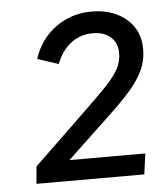

<svg xmlns="http://www.w3.org/2000/svg" viewBox="-44 -793 529 610"><g transform="rotate(-5 220.5 -488.0)"><path d="M48 -223 53 -278 213 -432Q261 -478 290 -508Q319 -538 332.5 -562Q346 -586 346 -614Q346 -646 325 -665Q304 -684 268 -684Q228 -684 198 -661Q168 -638 152 -596L85 -618Q105 -680 155 -716.5Q205 -753 270 -753Q315 -753 349.5 -736.5Q384 -720 403.5 -690.5Q423 -661 423 -620Q423 -583 408 -551.5Q393 -520 366 -489.5Q339 -459 303 -425L159 -289H401L392 -223Z"/></g></svg>

Font: Kosmopol Plus Jakarta Sans Italic It
Style: Regular
Weight: 400
Italic angle: -8.04999°
Designer: Gumpita Rahayu
Foundry: Tokotype
Version: Version 2.006